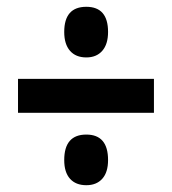

<svg xmlns="http://www.w3.org/2000/svg" viewBox="-20 -635 506 565"><path d="M234 -466Q203 -466 186 -485.5Q169 -505 169 -541Q169 -615 234 -615Q298 -615 298 -541Q298 -505 281 -485.5Q264 -466 234 -466ZM33 -303V-403H433V-303ZM234 -90Q203 -90 186 -109Q169 -128 169 -164Q169 -239 234 -239Q298 -239 298 -164Q298 -128 281 -109Q264 -90 234 -90Z"/></svg>

Font: Noto Sans Thai Looped UI Condensed
Style: Bold
Weight: 700
Width: 3
Designer: Cadson Demak Team
Foundry: Cadson Demak Co., Ltd.
Version: Version 1.000